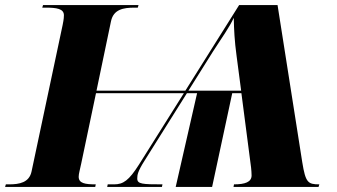

<svg xmlns="http://www.w3.org/2000/svg" viewBox="-45 -734 1325 754"><path d="M-25 0H329L331 -10C289 -10 264 -14 264 -40C264 -52 269 -67 274 -92L332 -368H677L501 -88C461 -25 439 -10 403 -10H378L376 0H591L593 -10C514 -10 494 -11 494 -33C494 -47 496 -61 522 -102L689 -368H729L645 0H788L867 -368H903L941 -76C942 -65 943 -56 943 -45C943 -19 917 -10 874 -10L872 0H1206L1209 -10C1164 -10 1155 -17 1142 -97L1045 -714H894L683 -378H334L391 -651C401 -697 439 -704 483 -704H496L499 -714H124L121 -704H134C177 -704 206 -700 206 -674C206 -670 206 -660 201 -636L79 -61C70 -17 31 -10 -9 -10H-22ZM695 -378 791 -531C828 -589 855 -625 873 -664C874 -616 876 -574 884 -515L902 -378Z"/></svg>

Font: Noto Serif Display Black
Style: Italic
Weight: 900
Italic angle: -12°
Designer: Monotype Design Team
Foundry: Monotype Imaging Inc.
Version: Version 2.009